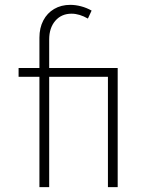

<svg xmlns="http://www.w3.org/2000/svg" viewBox="-20 -767 588 787"><path d="M181.6 0H141.6V-452.1H56.2V-488.3H141.6V-612.3Q141.6 -652.8 157.5 -683.1Q173.3 -713.4 201.9 -730.2Q230.5 -747.1 268.1 -747.1Q289.6 -747.1 312 -741.2Q334.5 -735.4 355.5 -723.6L340.3 -690.9Q323.2 -700.7 306.4 -705.8Q289.6 -710.9 273.4 -710.9Q231.9 -710.9 206.8 -681.9Q181.6 -652.8 181.6 -605V-488.3H462.4V0H422.4V-452.1H181.6Z"/></svg>

Font: Kumbh Sans ExtraLight
Style: Regular
Weight: 250
Version: Version 1.005